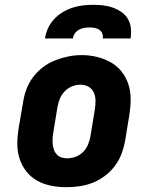

<svg xmlns="http://www.w3.org/2000/svg" viewBox="-20 -770 640 798"><path d="M256 8Q224 8 193 2Q162 -4 135.5 -18.5Q109 -33 90 -57Q71 -81 61.5 -110Q52 -139 52 -171Q52 -203 57 -235L76 -345Q80 -373 90 -399.5Q100 -426 117.5 -449.5Q135 -473 159 -491Q183 -509 210 -519.5Q237 -530 264.5 -535.5Q292 -541 320 -541Q352 -541 382.5 -533.5Q413 -526 439.5 -511.5Q466 -497 485 -473Q504 -449 513.5 -420Q523 -391 523 -359Q523 -327 518 -295L500 -185Q495 -157 485 -130.5Q475 -104 457.5 -80.5Q440 -57 416 -39Q392 -21 365.5 -10.5Q339 0 311 4Q283 8 256 8ZM259 -112Q277 -112 294.5 -118.5Q312 -125 325.5 -138.5Q339 -152 346 -169.5Q353 -187 356 -204L374 -314Q377 -333 377 -351Q377 -369 370 -385Q363 -401 348 -409.5Q333 -418 314 -418Q297 -418 279.5 -411Q262 -404 249 -390.5Q236 -377 229 -360Q222 -343 219 -326L201 -216Q199 -204 198.5 -191.5Q198 -179 199.5 -167.5Q201 -156 205 -145.5Q209 -135 217 -127Q225 -119 236 -115.5Q247 -112 259 -112ZM167 -610Q170 -632 179.5 -652.5Q189 -673 204.5 -690Q220 -707 240 -719Q260 -731 281.5 -738Q303 -745 324.5 -747.5Q346 -750 368 -750Q389 -750 410 -747.5Q431 -745 450 -738Q469 -731 485.5 -719.5Q502 -708 512 -690.5Q522 -673 524 -652Q526 -631 523 -610H407Q409 -621 405 -631Q401 -641 392.5 -646.5Q384 -652 373.5 -654Q363 -656 352 -656Q341 -656 330 -654Q319 -652 308.5 -646.5Q298 -641 291 -631Q284 -621 283 -610Z"/></svg>

Font: Iosevka Slab HvExObl
Style: Regular
Weight: 900
Width: 7
Italic angle: -9°
Monospace: yes
Designer: Belleve Invis
Foundry: Belleve Invis
Version: Version 11.1.1; ttfautohint (v1.8.3)